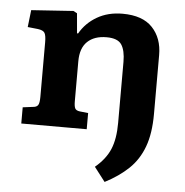

<svg xmlns="http://www.w3.org/2000/svg" viewBox="-54 -590 843 874"><g transform="rotate(5 367.5 -153.0)"><path d="M471 -538Q563 -538 608 -490Q653 -442 653 -365V-96Q653 -7 630.5 54Q608 115 564 157Q520 199 456 232L406 167Q454 127 474 79.5Q494 32 494 -41V-320Q494 -372 476.5 -398.5Q459 -425 408 -425Q352 -425 320.5 -395Q289 -365 289 -305V-122Q289 -99 294 -89.5Q299 -80 316 -78L354 -74V0H55V-74L102 -80Q118 -81 124.5 -90.5Q131 -100 131 -128V-378Q131 -409 124 -420.5Q117 -432 93 -435L46 -440L55 -518L247 -531L264 -522L272 -431H277Q305 -480 355 -509Q405 -538 471 -538Z"/></g></svg>

Font: Literata 7pt
Style: Bold
Weight: 700
Designer: Latin by Veronika Burian and Jose Scaglione. Greek by Irene Vlachou. Cyrillic by Vera Evstafieva.
Foundry: TypeTogether
Version: Version 3.002